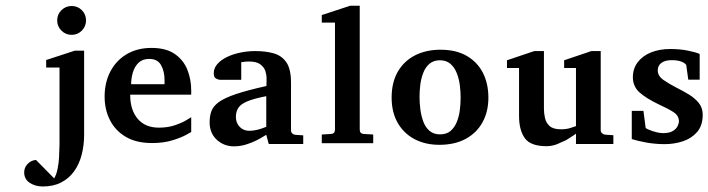

<svg xmlns="http://www.w3.org/2000/svg" viewBox="-20 -512 2516 682"><path d="M270.8 -475.8Q285.6 -460.9 285.6 -439.7Q285.6 -418.5 270.8 -403.3Q255.9 -388.2 234.6 -388.2Q213.4 -388.2 198.2 -403.3Q183.1 -418.5 183.1 -439.7Q183.1 -460.9 198.2 -475.8Q213.4 -490.7 234.6 -490.7Q255.9 -490.7 270.8 -475.8ZM278.8 -32.7Q278.8 3.4 270.3 37.1Q261.7 70.8 242.7 97.2Q225.1 121.6 197.5 136Q169.9 150.4 131.8 150.4Q105.5 150.4 85.7 137.5Q65.9 124.5 65.9 100.1Q65.9 82.5 78.6 69.8Q91.3 57.1 107.9 56.2L172.4 121.6Q180.2 108.9 184.3 88.9Q188.5 68.8 189.7 48.8Q190.9 28.8 190.9 15.1L191.4 1.5V-272H144V-298.8L245.6 -332H278.8Z M659.2 -43 641.6 -33.2Q624 -23.4 592.8 -13.7Q561.5 -3.9 520 -3.9Q463.9 -3.9 426.5 -26.1Q389.2 -48.3 370.4 -85.7Q351.6 -123 351.6 -168.9Q351.6 -218.8 372.1 -258.1Q392.6 -297.4 430.2 -319.6Q467.8 -341.8 518.1 -341.8Q569.8 -341.8 600.8 -320.3Q631.8 -298.8 645.5 -264.4Q659.2 -230 659.2 -191.4V-175.8H442.4Q442.4 -121.6 469 -90.1Q495.6 -58.6 544.4 -58.6Q577.6 -58.6 603.5 -67.9Q629.4 -77.1 644 -86.4L659.2 -95.7ZM564.5 -212.9V-227.1Q564.5 -258.8 552 -280.8Q539.6 -302.7 510.3 -302.7Q486.3 -302.7 472.2 -289.1Q458 -275.4 451.9 -254.4Q445.8 -233.4 445.8 -212.9Z M1057.1 -0.5H934.6L925.8 -33.2L916 -27.3Q906.2 -21 890.1 -12.9Q874 -4.9 853.5 1.5Q833 7.8 811 7.8Q775.4 7.8 750 -15.6Q724.6 -39.1 724.6 -77.6Q724.6 -100.1 731 -117.4Q737.3 -134.8 757.3 -149.4Q777.3 -164.1 817.9 -177.7Q858.4 -191.4 926.3 -206.5Q926.3 -213.9 926.8 -223.1V-232.4Q927.2 -244.6 922.9 -258.8Q918.5 -272.9 905 -283.2Q891.6 -293.5 865.2 -293.5Q851.6 -293.5 844.2 -292L836.9 -291V-228.5H768.6H761.2Q753.9 -229 746.6 -233.6Q739.3 -238.3 739.3 -252Q739.3 -270 752.2 -284.7Q765.1 -299.3 786.4 -309.6Q807.6 -319.8 833.7 -325.2Q859.9 -330.6 886.2 -330.6Q924.3 -330.6 952.9 -322.3Q981.4 -314 997.6 -290Q1013.7 -266.1 1013.7 -218.3V-48.8Q1013.7 -42.5 1017.8 -38.3Q1022 -34.2 1028.3 -33.2L1057.1 -31.2ZM925.8 -61.5V-170.4Q883.3 -162.1 859.9 -152.6Q836.4 -143.1 827.1 -129.6Q817.9 -116.2 817.9 -96.2Q817.9 -75.7 831.3 -61.5Q844.7 -47.4 865.2 -47.4Q879.4 -47.4 893.3 -50.8Q907.2 -54.2 916.5 -58.1Z M1305.7 -3.4H1123V-34.2L1155.8 -36.1Q1169.9 -37.1 1169.9 -51.8V-431.6H1123V-458.5L1224.1 -491.7H1257.8V-51.8Q1257.8 -37.1 1272.5 -36.1L1305.7 -34.2Z M1714.8 -165Q1714.8 -115.7 1694.1 -77.9Q1673.3 -40 1634.3 -18.8Q1595.2 2.4 1540.5 2.4Q1490.7 2.4 1452.4 -17.8Q1414.1 -38.1 1392.6 -75.7Q1371.1 -113.3 1371.1 -165.5Q1371.1 -219.7 1393.3 -257.8Q1415.5 -295.9 1454.8 -315.7Q1494.1 -335.4 1544.9 -335.4Q1599.6 -335.4 1637.5 -313.7Q1675.3 -292 1695.1 -253.7Q1714.8 -215.3 1714.8 -165ZM1616.2 -165.5Q1616.2 -186.5 1613.3 -209.5Q1610.4 -232.4 1602.3 -252.7Q1594.2 -272.9 1579.8 -285.4Q1565.4 -297.9 1542.5 -297.9Q1520.5 -297.9 1506.1 -285.9Q1491.7 -273.9 1483.9 -254.4Q1476.1 -234.9 1473.1 -212.2Q1470.2 -189.5 1470.2 -168.2Q1470.2 -147 1473.1 -123.8Q1476.1 -100.6 1483.6 -80.1Q1491.2 -59.6 1505.9 -47.1Q1520.5 -34.7 1543 -34.7Q1565.9 -34.7 1580.1 -46.6Q1594.2 -58.6 1602.3 -78.1Q1610.4 -97.7 1613.3 -120.4Q1616.2 -143.1 1616.2 -165.5Z M2158.7 -0.5H2025.9V-37.1L2016.1 -30.3L1991.7 -14.6L1958 0.5Q1939.5 7.3 1921.4 7.3Q1864.7 7.3 1844.2 -21.2Q1823.7 -49.8 1823.7 -100.1V-270.5H1780.8V-297.9L1877.9 -330.6H1912.1V-126Q1912.1 -109.9 1915.8 -93Q1919.4 -76.2 1932.1 -64.5Q1944.8 -52.7 1972.7 -52.7Q1993.7 -52.7 2009.8 -58.6L2025.9 -64V-270.5H1983.9V-297.9L2080.6 -330.6H2113.8V-48.8Q2113.8 -43 2118.7 -38.6Q2123.5 -34.2 2129.4 -33.7L2158.7 -31.7V-0.5Z M2465.3 -229H2424.8L2417.5 -281.7Q2403.3 -298.3 2365.7 -298.3Q2342.8 -298.3 2329.6 -288.8Q2316.4 -279.3 2316.4 -261.7Q2316.4 -242.2 2336.7 -228Q2356.9 -213.9 2382.8 -200.7Q2405.3 -189.5 2426.8 -176.5Q2448.2 -163.6 2462.2 -146.2Q2476.1 -128.9 2476.1 -104.5Q2476.1 -65.9 2456.1 -43Q2436 -20 2405.3 -10Q2374.5 0 2341.3 0Q2306.2 0 2273.7 -6.1Q2241.2 -12.2 2224.1 -18.1V-118.2H2265.6L2273.4 -57.6Q2274.4 -55.7 2285.4 -51Q2296.4 -46.4 2310.3 -42.7Q2324.2 -39.1 2335 -39.1Q2357.4 -39.1 2369.6 -46.4Q2381.8 -53.7 2386.7 -63.7Q2391.6 -73.7 2391.6 -81.1Q2391.6 -101.1 2372.6 -113.5Q2353.5 -126 2323.2 -139.6Q2273.9 -163.1 2251 -184.3Q2228 -205.6 2228 -237.8Q2228 -268.1 2245.1 -290.8Q2262.2 -313.5 2292.2 -325.7Q2322.3 -337.9 2360.4 -337.9Q2396 -337.9 2424.3 -332Q2452.6 -326.2 2465.3 -320.3Z"/></svg>

Font: MANDARAM
Style: Book
Weight: 400
Designer: CLT@C-DIT
Version: Version 1.28